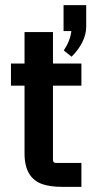

<svg xmlns="http://www.w3.org/2000/svg" viewBox="-20 -725 358 745"><path d="M295.9 -478.5H185.5V-600.6H75.2V-478.5H22.5V-392.6H75.2V-128.9Q75.2 -33.2 146.5 -9.8Q176.8 0 220.7 0H295.9V-92.8H197.3Q185.5 -92.8 185.5 -104.5V-392.6H295.9ZM226.6 -604.5H256.8Q252.9 -567.4 227.5 -529.3L257.8 -504.9Q313.5 -561.5 314.5 -620.1V-705.1H226.6Z"/></svg>

Font: Gemunu Libre
Style: Bold
Weight: 700
Designer: Pushpananda Ekanayake, Sol Matas, Kosala Senevirathne
Foundry: Mooniak
Version: Version 1.001